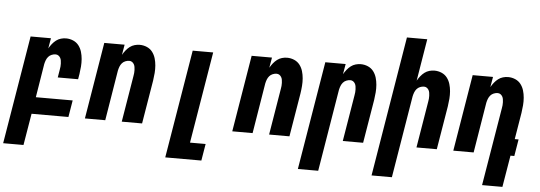

<svg xmlns="http://www.w3.org/2000/svg" viewBox="-92 -909 3649 1298"><g transform="rotate(5 1732.0 -260.0)"><path d="M-36 215 86 -520H224L212 -450Q221 -466 233 -481Q245 -496 259.5 -507Q274 -518 291.5 -523Q309 -528 326 -528Q352 -528 375 -518Q398 -508 412.5 -489Q427 -470 434 -446.5Q441 -423 443 -398Q445 -373 443 -347Q441 -321 437 -295L431 -260H293L302 -314Q304 -325 305 -335Q306 -345 305.5 -355.5Q305 -366 303.5 -376Q302 -386 297 -394.5Q292 -403 284 -408.5Q276 -414 265 -414Q252 -414 238.5 -408.5Q225 -403 216 -392.5Q207 -382 202 -369Q197 -356 194 -342L157 -114H407L388 0H138L102 215Z M500 0 586 -520H724L712 -450Q721 -466 733 -481Q745 -496 759.5 -507Q774 -518 791.5 -523Q809 -528 826 -528Q852 -528 875 -518Q898 -508 912.5 -489Q927 -470 934 -446.5Q941 -423 943 -398Q945 -373 943 -347Q941 -321 937 -295L888 0H750L802 -314Q804 -325 805 -335Q806 -345 805.5 -355.5Q805 -366 803.5 -376Q802 -386 797 -394.5Q792 -403 784 -408.5Q776 -414 765 -414Q752 -414 738.5 -408.5Q725 -403 716 -392.5Q707 -382 702 -369Q697 -356 694 -342L638 0Z M1064 215 1186 -520H1325L1222 101H1328L1309 215Z M1500 0 1586 -520H1724L1712 -450Q1721 -466 1733 -481Q1745 -496 1759.5 -507Q1774 -518 1791.5 -523Q1809 -528 1826 -528Q1852 -528 1875 -518Q1898 -508 1912.5 -489Q1927 -470 1934 -446.5Q1941 -423 1943 -398Q1945 -373 1943 -347Q1941 -321 1937 -295L1888 0H1750L1802 -314Q1804 -325 1805 -335Q1806 -345 1805.5 -355.5Q1805 -366 1803.5 -376Q1802 -386 1797 -394.5Q1792 -403 1784 -408.5Q1776 -414 1765 -414Q1752 -414 1738.5 -408.5Q1725 -403 1716 -392.5Q1707 -382 1702 -369Q1697 -356 1694 -342L1638 0Z M1964 215 2086 -520H2224L2212 -450Q2221 -466 2233 -481Q2245 -496 2259.5 -507Q2274 -518 2291.5 -523Q2309 -528 2326 -528Q2352 -528 2375 -518Q2398 -508 2412.5 -489Q2427 -470 2434 -446.5Q2441 -423 2443 -398Q2445 -373 2443 -347Q2441 -321 2437 -295L2388 0H2250L2302 -314Q2304 -325 2305 -335Q2306 -345 2305.5 -355.5Q2305 -366 2303.5 -376Q2302 -386 2297 -394.5Q2292 -403 2284 -408.5Q2276 -414 2265 -414Q2252 -414 2238.5 -408.5Q2225 -403 2216 -392.5Q2207 -382 2202 -369Q2197 -356 2194 -342L2102 215Z M2464 215 2621 -735H2759L2712 -450Q2721 -466 2733 -481Q2745 -496 2759.5 -507Q2774 -518 2791.5 -523Q2809 -528 2826 -528Q2852 -528 2875 -518Q2898 -508 2912.5 -489Q2927 -470 2934 -446.5Q2941 -423 2943 -398Q2945 -373 2943 -347Q2941 -321 2937 -295L2888 0H2750L2802 -314Q2804 -325 2805 -335Q2806 -345 2805.5 -355.5Q2805 -366 2803.5 -376Q2802 -386 2797 -394.5Q2792 -403 2784 -408.5Q2776 -414 2765 -414Q2752 -414 2738.5 -408.5Q2725 -403 2716 -392.5Q2707 -382 2702 -369Q2697 -356 2694 -342L2602 215Z M3214 215 3302 -314Q3304 -325 3305 -335Q3306 -345 3305.5 -355.5Q3305 -366 3303.5 -376Q3302 -386 3297 -394.5Q3292 -403 3284 -408.5Q3276 -414 3265 -414Q3252 -414 3238.5 -408.5Q3225 -403 3216 -392.5Q3207 -382 3202 -369Q3197 -356 3194 -342L3138 0H3000L3086 -520H3224L3212 -450Q3221 -466 3233 -481Q3245 -496 3259.5 -507Q3274 -518 3291.5 -523Q3309 -528 3326 -528Q3352 -528 3375 -518Q3398 -508 3412.5 -489Q3427 -470 3434 -446.5Q3441 -423 3443 -398Q3445 -373 3443 -347Q3441 -321 3437 -295L3407 -114H3433L3414 0H3388L3352 215Z"/></g></svg>

Font: Iosevka Term Curly Heavy
Style: Italic
Weight: 900
Italic angle: -9°
Designer: Belleve Invis
Foundry: Belleve Invis
Version: Version 32.3.0